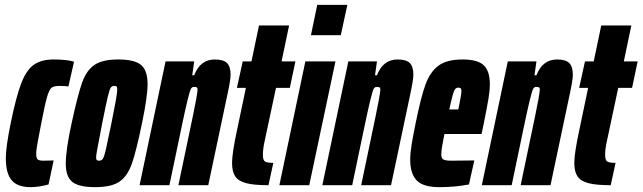

<svg xmlns="http://www.w3.org/2000/svg" viewBox="-20 -763 2647 791"><path d="M4 -112Q4 -157 24 -255Q46 -363 67 -418.5Q88 -474 119 -496Q150 -518 201 -518Q254 -518 285 -509L262 -407Q247 -409 225 -409Q203 -409 193 -402Q183 -395 174 -364Q165 -333 150 -255L140 -203Q129 -148 129 -130Q129 -111 135.5 -106Q142 -101 159 -101Q185 -101 201 -102L180 -3Q139 8 106 8Q52 8 28 -20.5Q4 -49 4 -112Z M251 -89Q251 -146 275 -255Q300 -371 318 -422Q336 -473 369 -495.5Q402 -518 467 -518Q534 -518 561 -495.5Q588 -473 588 -416Q588 -365 565 -255Q541 -139 523 -88Q505 -37 472 -14.5Q439 8 372 8Q305 8 278 -13.5Q251 -35 251 -89ZM439 -255Q450 -309 456.5 -345.5Q463 -382 463 -394Q463 -404 460.5 -406.5Q458 -409 451 -409Q441 -409 436 -401.5Q431 -394 424 -364.5Q417 -335 401 -255L390 -197Q376 -127 376 -116Q376 -106 379 -103.5Q382 -101 388 -101Q398 -101 403.5 -108.5Q409 -116 416 -146.5Q423 -177 439 -255Z M662 -510H780L772 -453H780Q805 -518 865 -518Q900 -518 915 -503.5Q930 -489 930 -455Q930 -434 917 -374L838 0H715L774 -282Q793 -373 794 -394Q794 -401 790.5 -403Q787 -405 779 -405Q771 -405 766.5 -397Q762 -389 752.5 -350Q743 -311 729 -244L678 0H555Z M936 -92Q936 -132 957 -229L993 -401H956L980 -510H1016L1047 -658H1171L1140 -510H1197L1174 -401H1117L1071 -185Q1063 -150 1063 -125Q1063 -103 1072 -97.5Q1081 -92 1106 -92L1086 0Q1026 0 994 -8.5Q962 -17 949 -36.5Q936 -56 936 -92Z M1261 -618 1287 -743H1411L1384 -618ZM1131 0 1238 -510H1362L1254 0Z M1415 -510H1533L1525 -453H1533Q1558 -518 1618 -518Q1653 -518 1668 -503.5Q1683 -489 1683 -455Q1683 -434 1670 -374L1591 0H1468L1527 -282Q1546 -373 1547 -394Q1547 -401 1543.5 -403Q1540 -405 1532 -405Q1524 -405 1519.5 -397Q1515 -389 1505.5 -350Q1496 -311 1482 -244L1431 0H1308Z M1670 -105Q1670 -131 1675.5 -165.5Q1681 -200 1692 -254Q1714 -363 1733 -415Q1752 -467 1786.5 -492.5Q1821 -518 1886 -518Q1948 -518 1973 -494Q1998 -470 1998 -417Q1998 -390 1992.5 -357Q1987 -324 1973 -254L1964 -211H1811Q1805 -182 1801.5 -161Q1798 -140 1798 -127Q1798 -110 1807.5 -105.5Q1817 -101 1839 -101L1934 -102L1912 -3Q1855 8 1790 8Q1723 8 1696.5 -20Q1670 -48 1670 -105ZM1868 -312 1871 -326Q1881 -375 1881 -388Q1881 -396 1878 -399Q1875 -402 1868 -402Q1861 -402 1856 -397Q1851 -392 1845.5 -373Q1840 -354 1831 -312Z M2072 -510H2190L2182 -453H2190Q2215 -518 2275 -518Q2310 -518 2325 -503.5Q2340 -489 2340 -455Q2340 -434 2327 -374L2248 0H2125L2184 -282Q2203 -373 2204 -394Q2204 -401 2200.5 -403Q2197 -405 2189 -405Q2181 -405 2176.5 -397Q2172 -389 2162.5 -350Q2153 -311 2139 -244L2088 0H1965Z M2346 -92Q2346 -132 2367 -229L2403 -401H2366L2390 -510H2426L2457 -658H2581L2550 -510H2607L2584 -401H2527L2481 -185Q2473 -150 2473 -125Q2473 -103 2482 -97.5Q2491 -92 2516 -92L2496 0Q2436 0 2404 -8.5Q2372 -17 2359 -36.5Q2346 -56 2346 -92Z"/></svg>

Font: Saira Ultra Condensed Black
Style: Italic
Weight: 900
Width: 1
Italic angle: -12°
Designer: Hector Gatti with collaboration of the Omnibus-Type team
Foundry: Omnibus-Type
Version: Version 1.001; ttfautohint (v1.8)